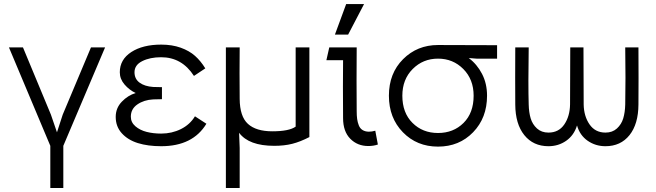

<svg xmlns="http://www.w3.org/2000/svg" viewBox="-20 -703 3221 943"><path d="M496.1 -470.2 291 13.2V220.2H227.1V13.2L23.9 -470.2H92.8L230 -140.1L259.8 -53.2L288.1 -140.1L426.8 -470.2Z M993.7 -95.2Q927.2 15.1 771.5 15.1Q706.5 15.1 657.2 -0.2Q607.9 -15.6 578.1 -48.6Q548.3 -81.5 548.3 -128.9Q548.3 -172.4 578.4 -203.6Q608.4 -234.9 646.5 -246.1Q615.2 -260.7 591.8 -287.8Q568.4 -314.9 568.4 -348.1Q568.4 -410.6 624.8 -447.3Q681.2 -483.9 771.5 -483.9Q825.2 -483.9 867.4 -468.8Q909.7 -453.6 937.7 -428.7Q965.8 -403.8 988.3 -367.2L932.6 -330.1Q873.5 -421.9 771.5 -421.9Q716.8 -421.9 678.7 -402.8Q640.6 -383.8 640.6 -348.1Q640.6 -315.4 665.5 -297.1Q690.4 -278.8 732.4 -275.9Q750.5 -274.9 775.4 -274.9V-215.8Q750.5 -215.8 732.4 -214.8Q687 -212.4 654.8 -190.2Q622.6 -168 622.6 -129.9Q622.6 -102.1 645 -82.8Q667.5 -63.5 700.2 -55.2Q732.9 -46.9 771.5 -46.9Q824.2 -46.9 868.7 -69.1Q913.1 -91.3 937.5 -131.8Z M1432.1 -470.2H1499.5V-29.8Q1455.1 -6.8 1415.8 3.2Q1376.5 13.2 1327.1 13.2Q1202.1 13.2 1154.3 -50.8L1157.2 23.9V220.2H1089.4V-470.2H1157.2Q1155.8 -343.8 1157.2 -217.8Q1157.7 -130.9 1197.8 -94.5Q1237.8 -58.1 1317.4 -58.1Q1399.9 -58.1 1432.1 -81.1Z M1789.1 14.2Q1735.4 14.2 1700.2 -21.7Q1665 -57.6 1665 -123Q1663.6 -290.5 1665 -407.2H1583L1597.2 -470.2H1731.9Q1730.5 -301.8 1731.9 -157.2Q1731.9 -134.8 1734.1 -118.7Q1736.3 -102.5 1742.2 -87.4Q1748 -72.3 1760.5 -64.5Q1772.9 -56.6 1791 -56.2Q1807.1 -56.2 1823.2 -61L1835.9 6.8Q1814.5 14.2 1789.1 14.2ZM1625 -533.2 1680.2 -683.1H1768.1L1689.9 -533.2Z M1956.1 -232.9Q1956.1 -148.9 2005.9 -99.4Q2055.7 -49.8 2131.3 -49.8Q2207 -49.8 2256.6 -99.1Q2306.2 -148.4 2306.2 -232.9Q2306.2 -313 2255.6 -364Q2205.1 -415 2131.3 -415Q2057.6 -415 2006.8 -364Q1956.1 -313 1956.1 -232.9ZM1890.1 -232.9Q1890.1 -342.8 1959.7 -412.4Q2029.3 -481.9 2131.3 -481.9Q2341.3 -481.9 2421.4 -481V-415H2320.3L2282.2 -418Q2322.8 -387.7 2347.4 -340.3Q2372.1 -293 2372.1 -232.9Q2372.1 -124 2303.7 -53.5Q2235.4 17.1 2131.3 17.1Q2027.3 17.1 1958.7 -53.5Q1890.1 -124 1890.1 -232.9Z M2576.7 -470.2Q2573.7 -285.6 2576.7 -189.9Q2577.6 -150.9 2586.4 -121.6Q2595.2 -92.3 2617.4 -72Q2639.6 -51.8 2673.8 -51.8Q2724.1 -51.8 2751.5 -91.8Q2778.8 -131.8 2779.8 -189.9Q2780.8 -282.7 2780.8 -470.2H2845.7Q2845.7 -282.7 2846.7 -189.9Q2847.7 -132.3 2875.5 -92Q2903.3 -51.8 2953.6 -51.8Q2987.8 -51.8 3010 -72Q3032.2 -92.3 3041 -121.6Q3049.8 -150.9 3050.8 -189.9Q3053.2 -312.5 3050.8 -470.2H3115.7Q3116.7 -312.5 3115.7 -189.9Q3115.2 -93.8 3071.8 -39.3Q3028.3 15.1 2953.6 15.1Q2904.8 15.1 2866.2 -11.7Q2827.6 -38.6 2814 -86.9Q2799.3 -38.6 2761 -11.7Q2722.7 15.1 2673.8 15.1Q2599.1 15.1 2555.2 -39.3Q2511.2 -93.8 2510.7 -189.9Q2509.8 -312.5 2510.7 -470.2Z"/></svg>

Font: Kreadon
Style: Regular
Weight: 400
Designer: kohakuno
Foundry: StudioGnu
Version: Version 1.000;Glyphs 3.1.2 (3151)